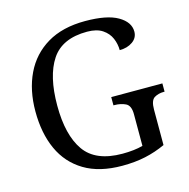

<svg xmlns="http://www.w3.org/2000/svg" viewBox="-107 -828 929 943"><g transform="rotate(-15 357.0 -357.0)"><path d="M401 10Q285 10 208.5 -36Q132 -82 94.5 -164.5Q57 -247 57 -358Q57 -466 96.5 -548.5Q136 -631 214 -677.5Q292 -724 407 -724Q518 -724 573 -692Q628 -660 628 -612Q628 -580 601 -561Q574 -542 535 -542Q535 -573 522.5 -602.5Q510 -632 481 -651.5Q452 -671 403 -671Q276 -671 222 -589.5Q168 -508 168 -358Q168 -208 224.5 -127.5Q281 -47 417 -47Q446 -47 473 -50Q500 -53 521 -59V-220Q521 -264 496.5 -276Q472 -288 439 -288H435V-330H695V-288H691Q663 -288 642.5 -275.5Q622 -263 622 -216V-36Q572 -13 519 -1.5Q466 10 401 10Z"/></g></svg>

Font: Noto Serif Yezidi
Style: Regular
Weight: 400
Designer: Dalton Maag Ltd
Foundry: Dalton Maag Ltd
Version: Version 1.001; ttfautohint (v1.8.4.7-5d5b)